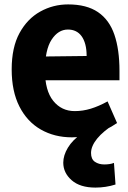

<svg xmlns="http://www.w3.org/2000/svg" viewBox="-20 -606 581 871"><path d="M413 245Q343 245 305 211.5Q267 178 267 132Q267 99 288 64Q309 29 351 0L506 -48Q448 -11 420.5 23Q393 57 393 88Q393 116 410.5 128Q428 140 453 140Q464 140 475.5 138.5Q487 137 497 133L504 231Q482 238 459 241.5Q436 245 413 245ZM306 17Q227 17 165 -18.5Q103 -54 68 -123Q33 -192 33 -291Q33 -391 68.5 -456Q104 -521 162.5 -553.5Q221 -586 289 -586Q373 -586 424.5 -551Q476 -516 499 -448.5Q522 -381 522 -285V-242H116L118 -349L373 -352Q373 -382 367 -404.5Q361 -427 350 -442Q339 -457 323.5 -464.5Q308 -472 288 -472Q244 -472 214 -426Q184 -380 184 -286Q184 -195 221.5 -148.5Q259 -102 319 -102Q356 -102 392 -113Q428 -124 468 -146L511 -48Q462 -14 409.5 1.5Q357 17 306 17Z"/></svg>

Font: Yaldevi ExtraLight
Style: Regular
Weight: 200
Designer: Sol Matas, Rajitha Manaperi, Kosala Senevirathne
Foundry: Mooniak
Version: Version 1.100